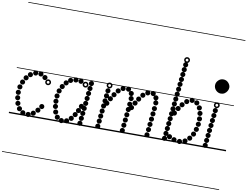

<svg xmlns="http://www.w3.org/2000/svg" viewBox="-164 -1564 2915 2262"><g transform="rotate(10 1293.5 -433.0)"><path d="M342.1 -456Q329.5 -456 320.8 -464.7Q312 -473.4 312 -485.9Q312 -498.5 320.7 -507.2Q329.4 -516 341.9 -516Q354.5 -516 363.2 -507.3Q372 -498.6 372 -486.1Q372 -473.5 363.3 -464.8Q354.6 -456 342.1 -456ZM288.1 -489Q275.5 -489 266.8 -497.7Q258 -506.4 258 -518.9Q258 -531.5 266.7 -540.2Q275.4 -549 287.9 -549Q300.5 -549 309.2 -540.3Q318 -531.6 318 -519.1Q318 -506.5 309.3 -497.8Q300.6 -489 288.1 -489ZM225.1 -489.5Q212.5 -489.5 203.8 -498.2Q195 -506.9 195 -519.4Q195 -532 203.7 -540.8Q212.4 -549.5 224.9 -549.5Q237.5 -549.5 246.2 -540.8Q255 -532.1 255 -519.6Q255 -507 246.3 -498.2Q237.6 -489.5 225.1 -489.5ZM167.6 -460Q155 -460 146.2 -468.7Q137.5 -477.4 137.5 -489.9Q137.5 -502.5 146.2 -511.2Q154.9 -520 167.4 -520Q180 -520 188.8 -511.3Q197.5 -502.6 197.5 -490.1Q197.5 -477.5 188.8 -468.8Q180.1 -460 167.6 -460ZM124.1 -414.5Q111.5 -414.5 102.8 -423.2Q94 -431.9 94 -444.4Q94 -457 102.7 -465.8Q111.4 -474.5 123.9 -474.5Q136.5 -474.5 145.2 -465.8Q154 -457.1 154 -444.6Q154 -432 145.3 -423.2Q136.6 -414.5 124.1 -414.5ZM91.6 -358Q79 -358 70.2 -366.7Q61.5 -375.4 61.5 -387.9Q61.5 -400.5 70.2 -409.2Q78.9 -418 91.4 -418Q104 -418 112.8 -409.3Q121.5 -400.6 121.5 -388.1Q121.5 -375.5 112.8 -366.8Q104.1 -358 91.6 -358ZM70.6 -296.5Q58 -296.5 49.2 -305.2Q40.5 -313.9 40.5 -326.4Q40.5 -339 49.2 -347.8Q57.9 -356.5 70.4 -356.5Q83 -356.5 91.8 -347.8Q100.5 -339.1 100.5 -326.6Q100.5 -314 91.8 -305.2Q83.1 -296.5 70.6 -296.5ZM63.1 -230Q50.5 -230 41.8 -238.7Q33 -247.4 33 -259.9Q33 -272.5 41.7 -281.2Q50.4 -290 62.9 -290Q75.5 -290 84.2 -281.3Q93 -272.6 93 -260.1Q93 -247.5 84.3 -238.8Q75.6 -230 63.1 -230ZM67.1 -166Q54.5 -166 45.8 -174.7Q37 -183.4 37 -195.9Q37 -208.5 45.7 -217.2Q54.4 -226 66.9 -226Q79.5 -226 88.2 -217.3Q97 -208.6 97 -196.1Q97 -183.5 88.3 -174.8Q79.6 -166 67.1 -166ZM81.1 -101.5Q68.5 -101.5 59.8 -110.2Q51 -118.9 51 -131.4Q51 -144 59.7 -152.8Q68.4 -161.5 80.9 -161.5Q93.5 -161.5 102.2 -152.8Q111 -144.1 111 -131.6Q111 -119 102.3 -110.2Q93.6 -101.5 81.1 -101.5ZM110.1 -42.5Q97.5 -42.5 88.8 -51.2Q80 -59.9 80 -72.4Q80 -85 88.7 -93.8Q97.4 -102.5 109.9 -102.5Q122.5 -102.5 131.2 -93.8Q140 -85.1 140 -72.6Q140 -60 131.3 -51.2Q122.6 -42.5 110.1 -42.5ZM157.6 -2Q145 -2 136.2 -10.7Q127.5 -19.4 127.5 -31.9Q127.5 -44.5 136.2 -53.2Q144.9 -62 157.4 -62Q170 -62 178.8 -53.3Q187.5 -44.6 187.5 -32.1Q187.5 -19.5 178.8 -10.8Q170.1 -2 157.6 -2ZM222.6 6.5Q210 6.5 201.2 -2.2Q192.5 -10.9 192.5 -23.4Q192.5 -36 201.2 -44.8Q209.9 -53.5 222.4 -53.5Q235 -53.5 243.8 -44.8Q252.5 -36.1 252.5 -23.6Q252.5 -11 243.8 -2.2Q235.1 6.5 222.6 6.5ZM279.6 -18.5Q267 -18.5 258.2 -27.2Q249.5 -35.9 249.5 -48.4Q249.5 -61 258.2 -69.8Q266.9 -78.5 279.4 -78.5Q292 -78.5 300.8 -69.8Q309.5 -61.1 309.5 -48.6Q309.5 -36 300.8 -27.2Q292.1 -18.5 279.6 -18.5ZM327.1 -63Q314.5 -63 305.8 -71.7Q297 -80.4 297 -92.9Q297 -105.5 305.7 -114.2Q314.4 -123 326.9 -123Q339.5 -123 348.2 -114.3Q357 -105.6 357 -93.1Q357 -80.5 348.3 -71.8Q339.6 -63 327.1 -63ZM364.6 -113Q352 -113 343.2 -121.7Q334.5 -130.4 334.5 -142.9Q334.5 -155.5 343.2 -164.2Q351.9 -173 364.4 -173Q377 -173 385.8 -164.3Q394.5 -155.6 394.5 -143.1Q394.5 -130.5 385.8 -121.8Q377.1 -113 364.6 -113ZM388.7 -403Q374.5 -403 364.2 -413.2Q354 -423.3 354 -437.7Q354 -452 364.2 -462Q374.3 -472 388.7 -472Q403 -472 413 -461.9Q423 -451.9 423 -437.7Q423 -423.5 412.9 -413.2Q402.9 -403 388.7 -403ZM388.8 -421Q395.5 -421 400.2 -425.9Q405 -430.8 405 -437.5Q405 -444.5 400.2 -449.2Q395.4 -454 388.5 -454Q382 -454 377 -449.2Q372 -444.5 372 -437.5Q372 -430.8 377 -425.9Q382 -421 388.8 -421ZM-5 455H519.5V463H-5ZM-5 -16H519.5V0H-5ZM-5 -549H519.5V-541H-5ZM-5 -1329H519.5V-1321H-5Z M893.6 -481.5Q881 -481.5 872.2 -490.2Q863.5 -498.9 863.5 -511.4Q863.5 -524 872.2 -532.8Q880.9 -541.5 893.4 -541.5Q906 -541.5 914.8 -532.8Q923.5 -524.1 923.5 -511.6Q923.5 -499 914.8 -490.2Q906.1 -481.5 893.6 -481.5ZM887.1 -421Q874.5 -421 865.8 -429.7Q857 -438.4 857 -450.9Q857 -463.5 865.7 -472.2Q874.4 -481 886.9 -481Q899.5 -481 908.2 -472.3Q917 -463.6 917 -451.1Q917 -438.5 908.3 -429.8Q899.6 -421 887.1 -421ZM880.6 -360.5Q868 -360.5 859.2 -369.2Q850.5 -377.9 850.5 -390.4Q850.5 -403 859.2 -411.8Q867.9 -420.5 880.4 -420.5Q893 -420.5 901.8 -411.8Q910.5 -403.1 910.5 -390.6Q910.5 -378 901.8 -369.2Q893.1 -360.5 880.6 -360.5ZM874.1 -300Q861.5 -300 852.8 -308.7Q844 -317.4 844 -329.9Q844 -342.5 852.7 -351.2Q861.4 -360 873.9 -360Q886.5 -360 895.2 -351.3Q904 -342.6 904 -330.1Q904 -317.5 895.3 -308.8Q886.6 -300 874.1 -300ZM867.6 -239.5Q855 -239.5 846.2 -248.2Q837.5 -256.9 837.5 -269.4Q837.5 -282 846.2 -290.8Q854.9 -299.5 867.4 -299.5Q880 -299.5 888.8 -290.8Q897.5 -282.1 897.5 -269.6Q897.5 -257 888.8 -248.2Q880.1 -239.5 867.6 -239.5ZM860.6 -178.5Q848 -178.5 839.2 -187.2Q830.5 -195.9 830.5 -208.4Q830.5 -221 839.2 -229.8Q847.9 -238.5 860.4 -238.5Q873 -238.5 881.8 -229.8Q890.5 -221.1 890.5 -208.6Q890.5 -196 881.8 -187.2Q873.1 -178.5 860.6 -178.5ZM854.1 -118Q841.5 -118 832.8 -126.7Q824 -135.4 824 -147.9Q824 -160.5 832.7 -169.2Q841.4 -178 853.9 -178Q866.5 -178 875.2 -169.3Q884 -160.6 884 -148.1Q884 -135.5 875.3 -126.8Q866.6 -118 854.1 -118ZM847.6 -57.5Q835 -57.5 826.2 -66.2Q817.5 -74.9 817.5 -87.4Q817.5 -100 826.2 -108.8Q834.9 -117.5 847.4 -117.5Q860 -117.5 868.8 -108.8Q877.5 -100.1 877.5 -87.6Q877.5 -75 868.8 -66.2Q860.1 -57.5 847.6 -57.5ZM841.1 3Q828.5 3 819.8 -5.7Q811 -14.4 811 -26.9Q811 -39.5 819.7 -48.2Q828.4 -57 840.9 -57Q853.5 -57 862.2 -48.3Q871 -39.6 871 -27.1Q871 -14.5 862.3 -5.8Q853.6 3 841.1 3ZM768.1 -486Q755.5 -486 746.8 -494.7Q738 -503.4 738 -515.9Q738 -528.5 746.7 -537.2Q755.4 -546 767.9 -546Q780.5 -546 789.2 -537.3Q798 -528.6 798 -516.1Q798 -503.5 789.3 -494.8Q780.6 -486 768.1 -486ZM706.1 -491Q693.5 -491 684.8 -499.7Q676 -508.4 676 -520.9Q676 -533.5 684.7 -542.2Q693.4 -551 705.9 -551Q718.5 -551 727.2 -542.3Q736 -533.6 736 -521.1Q736 -508.5 727.3 -499.8Q718.6 -491 706.1 -491ZM645.6 -475Q633 -475 624.2 -483.7Q615.5 -492.4 615.5 -504.9Q615.5 -517.5 624.2 -526.2Q632.9 -535 645.4 -535Q658 -535 666.8 -526.3Q675.5 -517.6 675.5 -505.1Q675.5 -492.5 666.8 -483.8Q658.1 -475 645.6 -475ZM599.1 -437.5Q586.5 -437.5 577.8 -446.2Q569 -454.9 569 -467.4Q569 -480 577.7 -488.8Q586.4 -497.5 598.9 -497.5Q611.5 -497.5 620.2 -488.8Q629 -480.1 629 -467.6Q629 -455 620.3 -446.2Q611.6 -437.5 599.1 -437.5ZM561.1 -387Q548.5 -387 539.8 -395.7Q531 -404.4 531 -416.9Q531 -429.5 539.7 -438.2Q548.4 -447 560.9 -447Q573.5 -447 582.2 -438.3Q591 -429.6 591 -417.1Q591 -404.5 582.3 -395.8Q573.6 -387 561.1 -387ZM534.1 -330Q521.5 -330 512.8 -338.7Q504 -347.4 504 -359.9Q504 -372.5 512.7 -381.2Q521.4 -390 533.9 -390Q546.5 -390 555.2 -381.3Q564 -372.6 564 -360.1Q564 -347.5 555.3 -338.8Q546.6 -330 534.1 -330ZM520.1 -267Q507.5 -267 498.8 -275.7Q490 -284.4 490 -296.9Q490 -309.5 498.7 -318.2Q507.4 -327 519.9 -327Q532.5 -327 541.2 -318.3Q550 -309.6 550 -297.1Q550 -284.5 541.3 -275.8Q532.6 -267 520.1 -267ZM518.1 -203.5Q505.5 -203.5 496.8 -212.2Q488 -220.9 488 -233.4Q488 -246 496.7 -254.8Q505.4 -263.5 517.9 -263.5Q530.5 -263.5 539.2 -254.8Q548 -246.1 548 -233.6Q548 -221 539.3 -212.2Q530.6 -203.5 518.1 -203.5ZM523.1 -142.5Q510.5 -142.5 501.8 -151.2Q493 -159.9 493 -172.4Q493 -185 501.7 -193.8Q510.4 -202.5 522.9 -202.5Q535.5 -202.5 544.2 -193.8Q553 -185.1 553 -172.6Q553 -160 544.3 -151.2Q535.6 -142.5 523.1 -142.5ZM537.1 -78Q524.5 -78 515.8 -86.7Q507 -95.4 507 -107.9Q507 -120.5 515.7 -129.2Q524.4 -138 536.9 -138Q549.5 -138 558.2 -129.3Q567 -120.6 567 -108.1Q567 -95.5 558.3 -86.8Q549.6 -78 537.1 -78ZM566.6 -21Q554 -21 545.2 -29.7Q536.5 -38.4 536.5 -50.9Q536.5 -63.5 545.2 -72.2Q553.9 -81 566.4 -81Q579 -81 587.8 -72.3Q596.5 -63.6 596.5 -51.1Q596.5 -38.5 587.8 -29.8Q579.1 -21 566.6 -21ZM620.1 10Q607.5 10 598.8 1.3Q590 -7.4 590 -19.9Q590 -32.5 598.7 -41.2Q607.4 -50 619.9 -50Q632.5 -50 641.2 -41.3Q650 -32.6 650 -20.1Q650 -7.5 641.3 1.2Q632.6 10 620.1 10ZM681.6 2Q669 2 660.2 -6.7Q651.5 -15.4 651.5 -27.9Q651.5 -40.5 660.2 -49.2Q668.9 -58 681.4 -58Q694 -58 702.8 -49.3Q711.5 -40.6 711.5 -28.1Q711.5 -15.5 702.8 -6.8Q694.1 2 681.6 2ZM730.6 -36.5Q718 -36.5 709.2 -45.2Q700.5 -53.9 700.5 -66.4Q700.5 -79 709.2 -87.8Q717.9 -96.5 730.4 -96.5Q743 -96.5 751.8 -87.8Q760.5 -79.1 760.5 -66.6Q760.5 -54 751.8 -45.2Q743.1 -36.5 730.6 -36.5ZM768.6 -88Q756 -88 747.2 -96.7Q738.5 -105.4 738.5 -117.9Q738.5 -130.5 747.2 -139.2Q755.9 -148 768.4 -148Q781 -148 789.8 -139.3Q798.5 -130.6 798.5 -118.1Q798.5 -105.5 789.8 -96.8Q781.1 -88 768.6 -88ZM798.6 -141.5Q786 -141.5 777.2 -150.2Q768.5 -158.9 768.5 -171.4Q768.5 -184 777.2 -192.8Q785.9 -201.5 798.4 -201.5Q811 -201.5 819.8 -192.8Q828.5 -184.1 828.5 -171.6Q828.5 -159 819.8 -150.2Q811.1 -141.5 798.6 -141.5ZM824.1 -196Q811.5 -196 802.8 -204.7Q794 -213.4 794 -225.9Q794 -238.5 802.7 -247.2Q811.4 -256 823.9 -256Q836.5 -256 845.2 -247.3Q854 -238.6 854 -226.1Q854 -213.5 845.3 -204.8Q836.6 -196 824.1 -196ZM827.7 -452Q813.5 -452 803.2 -462.2Q793 -472.3 793 -486.7Q793 -501 803.2 -511Q813.3 -521 827.7 -521Q842 -521 852 -510.9Q862 -500.9 862 -486.7Q862 -472.5 851.9 -462.2Q841.9 -452 827.7 -452ZM827.8 -470Q834.5 -470 839.2 -474.9Q844 -479.8 844 -486.5Q844 -493.5 839.2 -498.2Q834.4 -503 827.5 -503Q821 -503 816 -498.2Q811 -493.5 811 -486.5Q811 -479.8 816 -474.9Q821 -470 827.8 -470ZM445 455H1040.5V463H445ZM445 -16H1040.5V0H445ZM445 -549H1040.5V-541H445ZM445 -1329H1040.5V-1321H445Z M1112.6 -284.5Q1100 -284.5 1091.2 -293.2Q1082.5 -301.9 1082.5 -314.4Q1082.5 -327 1091.2 -335.8Q1099.9 -344.5 1112.4 -344.5Q1125 -344.5 1133.8 -335.8Q1142.5 -327.1 1142.5 -314.6Q1142.5 -302 1133.8 -293.2Q1125.1 -284.5 1112.6 -284.5ZM1144.6 -344Q1132 -344 1123.2 -352.7Q1114.5 -361.4 1114.5 -373.9Q1114.5 -386.5 1123.2 -395.2Q1131.9 -404 1144.4 -404Q1157 -404 1165.8 -395.3Q1174.5 -386.6 1174.5 -374.1Q1174.5 -361.5 1165.8 -352.8Q1157.1 -344 1144.6 -344ZM1178.6 -398Q1166 -398 1157.2 -406.7Q1148.5 -415.4 1148.5 -427.9Q1148.5 -440.5 1157.2 -449.2Q1165.9 -458 1178.4 -458Q1191 -458 1199.8 -449.3Q1208.5 -440.6 1208.5 -428.1Q1208.5 -415.5 1199.8 -406.8Q1191.1 -398 1178.6 -398ZM1219.1 -451Q1206.5 -451 1197.8 -459.7Q1189 -468.4 1189 -480.9Q1189 -493.5 1197.7 -502.2Q1206.4 -511 1218.9 -511Q1231.5 -511 1240.2 -502.3Q1249 -493.6 1249 -481.1Q1249 -468.5 1240.3 -459.8Q1231.6 -451 1219.1 -451ZM1271.6 -488.5Q1259 -488.5 1250.2 -497.2Q1241.5 -505.9 1241.5 -518.4Q1241.5 -531 1250.2 -539.8Q1258.9 -548.5 1271.4 -548.5Q1284 -548.5 1292.8 -539.8Q1301.5 -531.1 1301.5 -518.6Q1301.5 -506 1292.8 -497.2Q1284.1 -488.5 1271.6 -488.5ZM1336.1 -492Q1323.5 -492 1314.8 -500.7Q1306 -509.4 1306 -521.9Q1306 -534.5 1314.7 -543.2Q1323.4 -552 1335.9 -552Q1348.5 -552 1357.2 -543.3Q1366 -534.6 1366 -522.1Q1366 -509.5 1357.3 -500.8Q1348.6 -492 1336.1 -492ZM1376.1 -447.5Q1363.5 -447.5 1354.8 -456.2Q1346 -464.9 1346 -477.4Q1346 -490 1354.7 -498.8Q1363.4 -507.5 1375.9 -507.5Q1388.5 -507.5 1397.2 -498.8Q1406 -490.1 1406 -477.6Q1406 -465 1397.3 -456.2Q1388.6 -447.5 1376.1 -447.5ZM1385.1 -388.5Q1372.5 -388.5 1363.8 -397.2Q1355 -405.9 1355 -418.4Q1355 -431 1363.7 -439.8Q1372.4 -448.5 1384.9 -448.5Q1397.5 -448.5 1406.2 -439.8Q1415 -431.1 1415 -418.6Q1415 -406 1406.3 -397.2Q1397.6 -388.5 1385.1 -388.5ZM1380.6 -319.5Q1368 -319.5 1359.2 -328.2Q1350.5 -336.9 1350.5 -349.4Q1350.5 -362 1359.2 -370.8Q1367.9 -379.5 1380.4 -379.5Q1393 -379.5 1401.8 -370.8Q1410.5 -362.1 1410.5 -349.6Q1410.5 -337 1401.8 -328.2Q1393.1 -319.5 1380.6 -319.5ZM1374.6 -255.5Q1362 -255.5 1353.2 -264.2Q1344.5 -272.9 1344.5 -285.4Q1344.5 -298 1353.2 -306.8Q1361.9 -315.5 1374.4 -315.5Q1387 -315.5 1395.8 -306.8Q1404.5 -298.1 1404.5 -285.6Q1404.5 -273 1395.8 -264.2Q1387.1 -255.5 1374.6 -255.5ZM1368.1 -191.5Q1355.5 -191.5 1346.8 -200.2Q1338 -208.9 1338 -221.4Q1338 -234 1346.7 -242.8Q1355.4 -251.5 1367.9 -251.5Q1380.5 -251.5 1389.2 -242.8Q1398 -234.1 1398 -221.6Q1398 -209 1389.3 -200.2Q1380.6 -191.5 1368.1 -191.5ZM1361.6 -127.5Q1349 -127.5 1340.2 -136.2Q1331.5 -144.9 1331.5 -157.4Q1331.5 -170 1340.2 -178.8Q1348.9 -187.5 1361.4 -187.5Q1374 -187.5 1382.8 -178.8Q1391.5 -170.1 1391.5 -157.6Q1391.5 -145 1382.8 -136.2Q1374.1 -127.5 1361.6 -127.5ZM1355.1 -64Q1342.5 -64 1333.8 -72.7Q1325 -81.4 1325 -93.9Q1325 -106.5 1333.7 -115.2Q1342.4 -124 1354.9 -124Q1367.5 -124 1376.2 -115.3Q1385 -106.6 1385 -94.1Q1385 -81.5 1376.3 -72.8Q1367.6 -64 1355.1 -64ZM1348.1 0Q1335.5 0 1326.8 -8.7Q1318 -17.4 1318 -29.9Q1318 -42.5 1326.7 -51.2Q1335.4 -60 1347.9 -60Q1360.5 -60 1369.2 -51.3Q1378 -42.6 1378 -30.1Q1378 -17.5 1369.3 -8.8Q1360.6 0 1348.1 0ZM1100.1 -431Q1087.5 -431 1078.8 -439.7Q1070 -448.4 1070 -460.9Q1070 -473.5 1078.7 -482.2Q1087.4 -491 1099.9 -491Q1112.5 -491 1121.2 -482.3Q1130 -473.6 1130 -461.1Q1130 -448.5 1121.3 -439.8Q1112.6 -431 1100.1 -431ZM1093.6 -369.5Q1081 -369.5 1072.2 -378.2Q1063.5 -386.9 1063.5 -399.4Q1063.5 -412 1072.2 -420.8Q1080.9 -429.5 1093.4 -429.5Q1106 -429.5 1114.8 -420.8Q1123.5 -412.1 1123.5 -399.6Q1123.5 -387 1114.8 -378.2Q1106.1 -369.5 1093.6 -369.5ZM1087.1 -308Q1074.5 -308 1065.8 -316.7Q1057 -325.4 1057 -337.9Q1057 -350.5 1065.7 -359.2Q1074.4 -368 1086.9 -368Q1099.5 -368 1108.2 -359.3Q1117 -350.6 1117 -338.1Q1117 -325.5 1108.3 -316.8Q1099.6 -308 1087.1 -308ZM1080.6 -246.5Q1068 -246.5 1059.2 -255.2Q1050.5 -263.9 1050.5 -276.4Q1050.5 -289 1059.2 -297.8Q1067.9 -306.5 1080.4 -306.5Q1093 -306.5 1101.8 -297.8Q1110.5 -289.1 1110.5 -276.6Q1110.5 -264 1101.8 -255.2Q1093.1 -246.5 1080.6 -246.5ZM1074.1 -184.5Q1061.5 -184.5 1052.8 -193.2Q1044 -201.9 1044 -214.4Q1044 -227 1052.7 -235.8Q1061.4 -244.5 1073.9 -244.5Q1086.5 -244.5 1095.2 -235.8Q1104 -227.1 1104 -214.6Q1104 -202 1095.3 -193.2Q1086.6 -184.5 1074.1 -184.5ZM1067.6 -123Q1055 -123 1046.2 -131.7Q1037.5 -140.4 1037.5 -152.9Q1037.5 -165.5 1046.2 -174.2Q1054.9 -183 1067.4 -183Q1080 -183 1088.8 -174.3Q1097.5 -165.6 1097.5 -153.1Q1097.5 -140.5 1088.8 -131.8Q1080.1 -123 1067.6 -123ZM1061.1 -61.5Q1048.5 -61.5 1039.8 -70.2Q1031 -78.9 1031 -91.4Q1031 -104 1039.7 -112.8Q1048.4 -121.5 1060.9 -121.5Q1073.5 -121.5 1082.2 -112.8Q1091 -104.1 1091 -91.6Q1091 -79 1082.3 -70.2Q1073.6 -61.5 1061.1 -61.5ZM1054.6 0Q1042 0 1033.2 -8.7Q1024.5 -17.4 1024.5 -29.9Q1024.5 -42.5 1033.2 -51.2Q1041.9 -60 1054.4 -60Q1067 -60 1075.8 -51.3Q1084.5 -42.6 1084.5 -30.1Q1084.5 -17.5 1075.8 -8.8Q1067.1 0 1054.6 0ZM1108.2 -491.5Q1094 -491.5 1083.8 -501.7Q1073.5 -511.8 1073.5 -526.2Q1073.5 -540.5 1083.7 -550.5Q1093.8 -560.5 1108.2 -560.5Q1122.5 -560.5 1132.5 -550.4Q1142.5 -540.4 1142.5 -526.2Q1142.5 -512 1132.4 -501.8Q1122.4 -491.5 1108.2 -491.5ZM1108.2 -509.5Q1115 -509.5 1119.8 -514.4Q1124.5 -519.3 1124.5 -526Q1124.5 -533 1119.7 -537.8Q1114.9 -542.5 1108 -542.5Q1101.5 -542.5 1096.5 -537.8Q1091.5 -533 1091.5 -526Q1091.5 -519.3 1096.5 -514.4Q1101.5 -509.5 1108.2 -509.5ZM1407.6 -284.5Q1395 -284.5 1386.2 -293.2Q1377.5 -301.9 1377.5 -314.4Q1377.5 -327 1386.2 -335.8Q1394.9 -344.5 1407.4 -344.5Q1420 -344.5 1428.8 -335.8Q1437.5 -327.1 1437.5 -314.6Q1437.5 -302 1428.8 -293.2Q1420.1 -284.5 1407.6 -284.5ZM1439.6 -344Q1427 -344 1418.2 -352.7Q1409.5 -361.4 1409.5 -373.9Q1409.5 -386.5 1418.2 -395.2Q1426.9 -404 1439.4 -404Q1452 -404 1460.8 -395.3Q1469.5 -386.6 1469.5 -374.1Q1469.5 -361.5 1460.8 -352.8Q1452.1 -344 1439.6 -344ZM1473.6 -398Q1461 -398 1452.2 -406.7Q1443.5 -415.4 1443.5 -427.9Q1443.5 -440.5 1452.2 -449.2Q1460.9 -458 1473.4 -458Q1486 -458 1494.8 -449.3Q1503.5 -440.6 1503.5 -428.1Q1503.5 -415.5 1494.8 -406.8Q1486.1 -398 1473.6 -398ZM1514.1 -451Q1501.5 -451 1492.8 -459.7Q1484 -468.4 1484 -480.9Q1484 -493.5 1492.7 -502.2Q1501.4 -511 1513.9 -511Q1526.5 -511 1535.2 -502.3Q1544 -493.6 1544 -481.1Q1544 -468.5 1535.3 -459.8Q1526.6 -451 1514.1 -451ZM1566.6 -488.5Q1554 -488.5 1545.2 -497.2Q1536.5 -505.9 1536.5 -518.4Q1536.5 -531 1545.2 -539.8Q1553.9 -548.5 1566.4 -548.5Q1579 -548.5 1587.8 -539.8Q1596.5 -531.1 1596.5 -518.6Q1596.5 -506 1587.8 -497.2Q1579.1 -488.5 1566.6 -488.5ZM1631.1 -492Q1618.5 -492 1609.8 -500.7Q1601 -509.4 1601 -521.9Q1601 -534.5 1609.7 -543.2Q1618.4 -552 1630.9 -552Q1643.5 -552 1652.2 -543.3Q1661 -534.6 1661 -522.1Q1661 -509.5 1652.3 -500.8Q1643.6 -492 1631.1 -492ZM1671.1 -447.5Q1658.5 -447.5 1649.8 -456.2Q1641 -464.9 1641 -477.4Q1641 -490 1649.7 -498.8Q1658.4 -507.5 1670.9 -507.5Q1683.5 -507.5 1692.2 -498.8Q1701 -490.1 1701 -477.6Q1701 -465 1692.3 -456.2Q1683.6 -447.5 1671.1 -447.5ZM1680.1 -388.5Q1667.5 -388.5 1658.8 -397.2Q1650 -405.9 1650 -418.4Q1650 -431 1658.7 -439.8Q1667.4 -448.5 1679.9 -448.5Q1692.5 -448.5 1701.2 -439.8Q1710 -431.1 1710 -418.6Q1710 -406 1701.3 -397.2Q1692.6 -388.5 1680.1 -388.5ZM1675.6 -319.5Q1663 -319.5 1654.2 -328.2Q1645.5 -336.9 1645.5 -349.4Q1645.5 -362 1654.2 -370.8Q1662.9 -379.5 1675.4 -379.5Q1688 -379.5 1696.8 -370.8Q1705.5 -362.1 1705.5 -349.6Q1705.5 -337 1696.8 -328.2Q1688.1 -319.5 1675.6 -319.5ZM1669.6 -255.5Q1657 -255.5 1648.2 -264.2Q1639.5 -272.9 1639.5 -285.4Q1639.5 -298 1648.2 -306.8Q1656.9 -315.5 1669.4 -315.5Q1682 -315.5 1690.8 -306.8Q1699.5 -298.1 1699.5 -285.6Q1699.5 -273 1690.8 -264.2Q1682.1 -255.5 1669.6 -255.5ZM1663.1 -191.5Q1650.5 -191.5 1641.8 -200.2Q1633 -208.9 1633 -221.4Q1633 -234 1641.7 -242.8Q1650.4 -251.5 1662.9 -251.5Q1675.5 -251.5 1684.2 -242.8Q1693 -234.1 1693 -221.6Q1693 -209 1684.3 -200.2Q1675.6 -191.5 1663.1 -191.5ZM1656.6 -127.5Q1644 -127.5 1635.2 -136.2Q1626.5 -144.9 1626.5 -157.4Q1626.5 -170 1635.2 -178.8Q1643.9 -187.5 1656.4 -187.5Q1669 -187.5 1677.8 -178.8Q1686.5 -170.1 1686.5 -157.6Q1686.5 -145 1677.8 -136.2Q1669.1 -127.5 1656.6 -127.5ZM1650.1 -64Q1637.5 -64 1628.8 -72.7Q1620 -81.4 1620 -93.9Q1620 -106.5 1628.7 -115.2Q1637.4 -124 1649.9 -124Q1662.5 -124 1671.2 -115.3Q1680 -106.6 1680 -94.1Q1680 -81.5 1671.3 -72.8Q1662.6 -64 1650.1 -64ZM1643.1 0Q1630.5 0 1621.8 -8.7Q1613 -17.4 1613 -29.9Q1613 -42.5 1621.7 -51.2Q1630.4 -60 1642.9 -60Q1655.5 -60 1664.2 -51.3Q1673 -42.6 1673 -30.1Q1673 -17.5 1664.3 -8.8Q1655.6 0 1643.1 0ZM985 455H1885.5V463H985ZM985 -16H1885.5V0H985ZM985 -549H1885.5V-541H985ZM985 -1329H1885.5V-1321H985Z M1916.6 -308.5Q1904 -308.5 1895.2 -317.2Q1886.5 -325.9 1886.5 -338.4Q1886.5 -351 1895.2 -359.8Q1903.9 -368.5 1916.4 -368.5Q1929 -368.5 1937.8 -359.8Q1946.5 -351.1 1946.5 -338.6Q1946.5 -326 1937.8 -317.2Q1929.1 -308.5 1916.6 -308.5ZM1950.6 -369Q1938 -369 1929.2 -377.7Q1920.5 -386.4 1920.5 -398.9Q1920.5 -411.5 1929.2 -420.2Q1937.9 -429 1950.4 -429Q1963 -429 1971.8 -420.3Q1980.5 -411.6 1980.5 -399.1Q1980.5 -386.5 1971.8 -377.8Q1963.1 -369 1950.6 -369ZM1988.6 -421Q1976 -421 1967.2 -429.7Q1958.5 -438.4 1958.5 -450.9Q1958.5 -463.5 1967.2 -472.2Q1975.9 -481 1988.4 -481Q2001 -481 2009.8 -472.3Q2018.5 -463.6 2018.5 -451.1Q2018.5 -438.5 2009.8 -429.8Q2001.1 -421 1988.6 -421ZM2036.1 -467Q2023.5 -467 2014.8 -475.7Q2006 -484.4 2006 -496.9Q2006 -509.5 2014.7 -518.2Q2023.4 -527 2035.9 -527Q2048.5 -527 2057.2 -518.3Q2066 -509.6 2066 -497.1Q2066 -484.5 2057.3 -475.8Q2048.6 -467 2036.1 -467ZM2096.6 -492Q2084 -492 2075.2 -500.7Q2066.5 -509.4 2066.5 -521.9Q2066.5 -534.5 2075.2 -543.2Q2083.9 -552 2096.4 -552Q2109 -552 2117.8 -543.3Q2126.5 -534.6 2126.5 -522.1Q2126.5 -509.5 2117.8 -500.8Q2109.1 -492 2096.6 -492ZM2155.6 -472.5Q2143 -472.5 2134.2 -481.2Q2125.5 -489.9 2125.5 -502.4Q2125.5 -515 2134.2 -523.8Q2142.9 -532.5 2155.4 -532.5Q2168 -532.5 2176.8 -523.8Q2185.5 -515.1 2185.5 -502.6Q2185.5 -490 2176.8 -481.2Q2168.1 -472.5 2155.6 -472.5ZM2195.6 -419.5Q2183 -419.5 2174.2 -428.2Q2165.5 -436.9 2165.5 -449.4Q2165.5 -462 2174.2 -470.8Q2182.9 -479.5 2195.4 -479.5Q2208 -479.5 2216.8 -470.8Q2225.5 -462.1 2225.5 -449.6Q2225.5 -437 2216.8 -428.2Q2208.1 -419.5 2195.6 -419.5ZM2214.1 -357Q2201.5 -357 2192.8 -365.7Q2184 -374.4 2184 -386.9Q2184 -399.5 2192.7 -408.2Q2201.4 -417 2213.9 -417Q2226.5 -417 2235.2 -408.3Q2244 -399.6 2244 -387.1Q2244 -374.5 2235.3 -365.8Q2226.6 -357 2214.1 -357ZM2219.6 -292.5Q2207 -292.5 2198.2 -301.2Q2189.5 -309.9 2189.5 -322.4Q2189.5 -335 2198.2 -343.8Q2206.9 -352.5 2219.4 -352.5Q2232 -352.5 2240.8 -343.8Q2249.5 -335.1 2249.5 -322.6Q2249.5 -310 2240.8 -301.2Q2232.1 -292.5 2219.6 -292.5ZM2217.1 -227.5Q2204.5 -227.5 2195.8 -236.2Q2187 -244.9 2187 -257.4Q2187 -270 2195.7 -278.8Q2204.4 -287.5 2216.9 -287.5Q2229.5 -287.5 2238.2 -278.8Q2247 -270.1 2247 -257.6Q2247 -245 2238.3 -236.2Q2229.6 -227.5 2217.1 -227.5ZM2204.6 -164.5Q2192 -164.5 2183.2 -173.2Q2174.5 -181.9 2174.5 -194.4Q2174.5 -207 2183.2 -215.8Q2191.9 -224.5 2204.4 -224.5Q2217 -224.5 2225.8 -215.8Q2234.5 -207.1 2234.5 -194.6Q2234.5 -182 2225.8 -173.2Q2217.1 -164.5 2204.6 -164.5ZM2181.6 -104Q2169 -104 2160.2 -112.7Q2151.5 -121.4 2151.5 -133.9Q2151.5 -146.5 2160.2 -155.2Q2168.9 -164 2181.4 -164Q2194 -164 2202.8 -155.3Q2211.5 -146.6 2211.5 -134.1Q2211.5 -121.5 2202.8 -112.8Q2194.1 -104 2181.6 -104ZM2145.6 -49Q2133 -49 2124.2 -57.7Q2115.5 -66.4 2115.5 -78.9Q2115.5 -91.5 2124.2 -100.2Q2132.9 -109 2145.4 -109Q2158 -109 2166.8 -100.3Q2175.5 -91.6 2175.5 -79.1Q2175.5 -66.5 2166.8 -57.8Q2158.1 -49 2145.6 -49ZM2096.6 -6.5Q2084 -6.5 2075.2 -15.2Q2066.5 -23.9 2066.5 -36.4Q2066.5 -49 2075.2 -57.8Q2083.9 -66.5 2096.4 -66.5Q2109 -66.5 2117.8 -57.8Q2126.5 -49.1 2126.5 -36.6Q2126.5 -24 2117.8 -15.2Q2109.1 -6.5 2096.6 -6.5ZM2033.6 10.5Q2021 10.5 2012.2 1.8Q2003.5 -6.9 2003.5 -19.4Q2003.5 -32 2012.2 -40.8Q2020.9 -49.5 2033.4 -49.5Q2046 -49.5 2054.8 -40.8Q2063.5 -32.1 2063.5 -19.6Q2063.5 -7 2054.8 1.8Q2046.1 10.5 2033.6 10.5ZM1966.6 1.5Q1954 1.5 1945.2 -7.2Q1936.5 -15.9 1936.5 -28.4Q1936.5 -41 1945.2 -49.8Q1953.9 -58.5 1966.4 -58.5Q1979 -58.5 1987.8 -49.8Q1996.5 -41.1 1996.5 -28.6Q1996.5 -16 1987.8 -7.2Q1979.1 1.5 1966.6 1.5ZM1908.1 -24.5Q1895.5 -24.5 1886.8 -33.2Q1878 -41.9 1878 -54.4Q1878 -67 1886.7 -75.8Q1895.4 -84.5 1907.9 -84.5Q1920.5 -84.5 1929.2 -75.8Q1938 -67.1 1938 -54.6Q1938 -42 1929.3 -33.2Q1920.6 -24.5 1908.1 -24.5ZM1948.6 -891.5Q1936 -891.5 1927.2 -900.2Q1918.5 -908.9 1918.5 -921.4Q1918.5 -934 1927.2 -942.8Q1935.9 -951.5 1948.4 -951.5Q1961 -951.5 1969.8 -942.8Q1978.5 -934.1 1978.5 -921.6Q1978.5 -909 1969.8 -900.2Q1961.1 -891.5 1948.6 -891.5ZM1942.1 -832.5Q1929.5 -832.5 1920.8 -841.2Q1912 -849.9 1912 -862.4Q1912 -875 1920.7 -883.8Q1929.4 -892.5 1941.9 -892.5Q1954.5 -892.5 1963.2 -883.8Q1972 -875.1 1972 -862.6Q1972 -850 1963.3 -841.2Q1954.6 -832.5 1942.1 -832.5ZM1935.6 -773.5Q1923 -773.5 1914.2 -782.2Q1905.5 -790.9 1905.5 -803.4Q1905.5 -816 1914.2 -824.8Q1922.9 -833.5 1935.4 -833.5Q1948 -833.5 1956.8 -824.8Q1965.5 -816.1 1965.5 -803.6Q1965.5 -791 1956.8 -782.2Q1948.1 -773.5 1935.6 -773.5ZM1929.6 -713.5Q1917 -713.5 1908.2 -722.2Q1899.5 -730.9 1899.5 -743.4Q1899.5 -756 1908.2 -764.8Q1916.9 -773.5 1929.4 -773.5Q1942 -773.5 1950.8 -764.8Q1959.5 -756.1 1959.5 -743.6Q1959.5 -731 1950.8 -722.2Q1942.1 -713.5 1929.6 -713.5ZM1923.1 -654Q1910.5 -654 1901.8 -662.7Q1893 -671.4 1893 -683.9Q1893 -696.5 1901.7 -705.2Q1910.4 -714 1922.9 -714Q1935.5 -714 1944.2 -705.3Q1953 -696.6 1953 -684.1Q1953 -671.5 1944.3 -662.8Q1935.6 -654 1923.1 -654ZM1916.6 -594Q1904 -594 1895.2 -602.7Q1886.5 -611.4 1886.5 -623.9Q1886.5 -636.5 1895.2 -645.2Q1903.9 -654 1916.4 -654Q1929 -654 1937.8 -645.3Q1946.5 -636.6 1946.5 -624.1Q1946.5 -611.5 1937.8 -602.8Q1929.1 -594 1916.6 -594ZM1910.6 -534Q1898 -534 1889.2 -542.7Q1880.5 -551.4 1880.5 -563.9Q1880.5 -576.5 1889.2 -585.2Q1897.9 -594 1910.4 -594Q1923 -594 1931.8 -585.3Q1940.5 -576.6 1940.5 -564.1Q1940.5 -551.5 1931.8 -542.8Q1923.1 -534 1910.6 -534ZM1904.1 -474.5Q1891.5 -474.5 1882.8 -483.2Q1874 -491.9 1874 -504.4Q1874 -517 1882.7 -525.8Q1891.4 -534.5 1903.9 -534.5Q1916.5 -534.5 1925.2 -525.8Q1934 -517.1 1934 -504.6Q1934 -492 1925.3 -483.2Q1916.6 -474.5 1904.1 -474.5ZM1897.6 -414.5Q1885 -414.5 1876.2 -423.2Q1867.5 -431.9 1867.5 -444.4Q1867.5 -457 1876.2 -465.8Q1884.9 -474.5 1897.4 -474.5Q1910 -474.5 1918.8 -465.8Q1927.5 -457.1 1927.5 -444.6Q1927.5 -432 1918.8 -423.2Q1910.1 -414.5 1897.6 -414.5ZM1891.6 -354.5Q1879 -354.5 1870.2 -363.2Q1861.5 -371.9 1861.5 -384.4Q1861.5 -397 1870.2 -405.8Q1878.9 -414.5 1891.4 -414.5Q1904 -414.5 1912.8 -405.8Q1921.5 -397.1 1921.5 -384.6Q1921.5 -372 1912.8 -363.2Q1904.1 -354.5 1891.6 -354.5ZM1885.1 -295Q1872.5 -295 1863.8 -303.7Q1855 -312.4 1855 -324.9Q1855 -337.5 1863.7 -346.2Q1872.4 -355 1884.9 -355Q1897.5 -355 1906.2 -346.3Q1915 -337.6 1915 -325.1Q1915 -312.5 1906.3 -303.8Q1897.6 -295 1885.1 -295ZM1879.1 -235Q1866.5 -235 1857.8 -243.7Q1849 -252.4 1849 -264.9Q1849 -277.5 1857.7 -286.2Q1866.4 -295 1878.9 -295Q1891.5 -295 1900.2 -286.3Q1909 -277.6 1909 -265.1Q1909 -252.5 1900.3 -243.8Q1891.6 -235 1879.1 -235ZM1872.6 -175Q1860 -175 1851.2 -183.7Q1842.5 -192.4 1842.5 -204.9Q1842.5 -217.5 1851.2 -226.2Q1859.9 -235 1872.4 -235Q1885 -235 1893.8 -226.3Q1902.5 -217.6 1902.5 -205.1Q1902.5 -192.5 1893.8 -183.8Q1885.1 -175 1872.6 -175ZM1866.6 -115.5Q1854 -115.5 1845.2 -124.2Q1836.5 -132.9 1836.5 -145.4Q1836.5 -158 1845.2 -166.8Q1853.9 -175.5 1866.4 -175.5Q1879 -175.5 1887.8 -166.8Q1896.5 -158.1 1896.5 -145.6Q1896.5 -133 1887.8 -124.2Q1879.1 -115.5 1866.6 -115.5ZM1860.1 -55.5Q1847.5 -55.5 1838.8 -64.2Q1830 -72.9 1830 -85.4Q1830 -98 1838.7 -106.8Q1847.4 -115.5 1859.9 -115.5Q1872.5 -115.5 1881.2 -106.8Q1890 -98.1 1890 -85.6Q1890 -73 1881.3 -64.2Q1872.6 -55.5 1860.1 -55.5ZM1853.6 4.5Q1841 4.5 1832.2 -4.2Q1823.5 -12.9 1823.5 -25.4Q1823.5 -38 1832.2 -46.8Q1840.9 -55.5 1853.4 -55.5Q1866 -55.5 1874.8 -46.8Q1883.5 -38.1 1883.5 -25.6Q1883.5 -13 1874.8 -4.2Q1866.1 4.5 1853.6 4.5ZM1955.2 -945Q1941 -945 1930.8 -955.2Q1920.5 -965.3 1920.5 -979.7Q1920.5 -994 1930.7 -1004Q1940.8 -1014 1955.2 -1014Q1969.5 -1014 1979.5 -1003.9Q1989.5 -993.9 1989.5 -979.7Q1989.5 -965.5 1979.4 -955.2Q1969.4 -945 1955.2 -945ZM1955.2 -963Q1962 -963 1966.8 -967.9Q1971.5 -972.8 1971.5 -979.5Q1971.5 -986.5 1966.7 -991.2Q1961.9 -996 1955 -996Q1948.5 -996 1943.5 -991.2Q1938.5 -986.5 1938.5 -979.5Q1938.5 -972.8 1943.5 -967.9Q1948.5 -963 1955.2 -963ZM1771 455H2372V463H1771ZM1771 -16H2372V0H1771ZM1771 -549H2372V-541H1771ZM1771 -1329H2372V-1321H1771Z M2331 -745Q2331 -778.5 2356.2 -804Q2381.5 -829.5 2415.5 -829.5Q2452.5 -829.5 2477 -803.2Q2501.5 -777 2501.5 -746.5Q2501.5 -726 2490.2 -705.8Q2479 -685.5 2459.8 -672.5Q2440.5 -659.5 2415.7 -659.5Q2381.5 -659.5 2356.2 -684.8Q2331 -710 2331 -745ZM2331 -745Q2331 -778.5 2356.2 -804Q2381.5 -829.5 2415.5 -829.5Q2452.5 -829.5 2477 -803.2Q2501.5 -777 2501.5 -746.5Q2501.5 -726 2490.2 -705.8Q2479 -685.5 2459.8 -672.5Q2440.5 -659.5 2415.7 -659.5Q2381.5 -659.5 2356.2 -684.8Q2331 -710 2331 -745ZM2386.1 -421Q2373.5 -421 2364.8 -429.7Q2356 -438.4 2356 -450.9Q2356 -463.5 2364.7 -472.2Q2373.4 -481 2385.9 -481Q2398.5 -481 2407.2 -472.3Q2416 -463.6 2416 -451.1Q2416 -438.5 2407.3 -429.8Q2398.6 -421 2386.1 -421ZM2379.6 -360.5Q2367 -360.5 2358.2 -369.2Q2349.5 -377.9 2349.5 -390.4Q2349.5 -403 2358.2 -411.8Q2366.9 -420.5 2379.4 -420.5Q2392 -420.5 2400.8 -411.8Q2409.5 -403.1 2409.5 -390.6Q2409.5 -378 2400.8 -369.2Q2392.1 -360.5 2379.6 -360.5ZM2373.1 -300Q2360.5 -300 2351.8 -308.7Q2343 -317.4 2343 -329.9Q2343 -342.5 2351.7 -351.2Q2360.4 -360 2372.9 -360Q2385.5 -360 2394.2 -351.3Q2403 -342.6 2403 -330.1Q2403 -317.5 2394.3 -308.8Q2385.6 -300 2373.1 -300ZM2366.6 -239.5Q2354 -239.5 2345.2 -248.2Q2336.5 -256.9 2336.5 -269.4Q2336.5 -282 2345.2 -290.8Q2353.9 -299.5 2366.4 -299.5Q2379 -299.5 2387.8 -290.8Q2396.5 -282.1 2396.5 -269.6Q2396.5 -257 2387.8 -248.2Q2379.1 -239.5 2366.6 -239.5ZM2359.6 -178.5Q2347 -178.5 2338.2 -187.2Q2329.5 -195.9 2329.5 -208.4Q2329.5 -221 2338.2 -229.8Q2346.9 -238.5 2359.4 -238.5Q2372 -238.5 2380.8 -229.8Q2389.5 -221.1 2389.5 -208.6Q2389.5 -196 2380.8 -187.2Q2372.1 -178.5 2359.6 -178.5ZM2353.1 -118Q2340.5 -118 2331.8 -126.7Q2323 -135.4 2323 -147.9Q2323 -160.5 2331.7 -169.2Q2340.4 -178 2352.9 -178Q2365.5 -178 2374.2 -169.3Q2383 -160.6 2383 -148.1Q2383 -135.5 2374.3 -126.8Q2365.6 -118 2353.1 -118ZM2346.6 -57.5Q2334 -57.5 2325.2 -66.2Q2316.5 -74.9 2316.5 -87.4Q2316.5 -100 2325.2 -108.8Q2333.9 -117.5 2346.4 -117.5Q2359 -117.5 2367.8 -108.8Q2376.5 -100.1 2376.5 -87.6Q2376.5 -75 2367.8 -66.2Q2359.1 -57.5 2346.6 -57.5ZM2340.1 3Q2327.5 3 2318.8 -5.7Q2310 -14.4 2310 -26.9Q2310 -39.5 2318.7 -48.2Q2327.4 -57 2339.9 -57Q2352.5 -57 2361.2 -48.3Q2370 -39.6 2370 -27.1Q2370 -14.5 2361.3 -5.8Q2352.6 3 2340.1 3ZM2392.7 -481.5Q2378.5 -481.5 2368.2 -491.7Q2358 -501.8 2358 -516.2Q2358 -530.5 2368.2 -540.5Q2378.3 -550.5 2392.7 -550.5Q2407 -550.5 2417 -540.4Q2427 -530.4 2427 -516.2Q2427 -502 2416.9 -491.8Q2406.9 -481.5 2392.7 -481.5ZM2392.8 -499.5Q2399.5 -499.5 2404.2 -504.4Q2409 -509.3 2409 -516Q2409 -523 2404.2 -527.8Q2399.4 -532.5 2392.5 -532.5Q2386 -532.5 2381 -527.8Q2376 -523 2376 -516Q2376 -509.3 2381 -504.4Q2386 -499.5 2392.8 -499.5ZM2260.5 455H2592V463H2260.5ZM2260.5 -16H2592V0H2260.5ZM2260.5 -549H2592V-541H2260.5ZM2260.5 -1329H2592V-1321H2260.5Z"/></g></svg>

Font: Edu SA Dotted Guide
Style: Regular
Weight: 400
Designer: Tina and Corey Anderson, Eben Sorkin, Mirko Velimirovic
Foundry: Google for Education
Version: Version 2.000